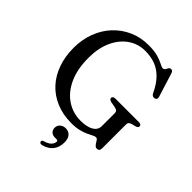

<svg xmlns="http://www.w3.org/2000/svg" viewBox="-263 -869 1283 1283"><g transform="rotate(45 379.0 -227.5)"><path d="M655 -10.5Q655 4.5 649.2 11.2Q643.5 18 631.5 18Q620.5 18 613 10.2Q605.5 2.5 599.8 -7.5Q594 -17.5 588.2 -25Q582.5 -32.5 574.5 -32.5Q564 -32.5 550 -25Q536 -17.5 515 -7.5Q494 2.5 463.8 10.2Q433.5 18 391 18Q310.5 18 246.2 -9Q182 -36 137.2 -84.8Q92.5 -133.5 68.8 -200.8Q45 -268 45 -348.5Q45 -428 70.5 -495.2Q96 -562.5 142.5 -612Q189 -661.5 251.5 -689Q314 -716.5 388 -716.5Q443.5 -716.5 478.5 -705.8Q513.5 -695 533 -684.2Q552.5 -673.5 562.5 -673.5Q575 -673.5 580 -682.5Q585 -691.5 590.2 -700.5Q595.5 -709.5 607.5 -709.5Q615 -709.5 619.8 -705Q624.5 -700.5 628 -689.5L681 -519.5Q684.5 -509.5 679.8 -502Q675 -494.5 665 -493Q655.5 -491.5 648 -495.5Q640.5 -499.5 636 -509Q608 -569 572.8 -605.2Q537.5 -641.5 494.2 -657.5Q451 -673.5 399.5 -673.5Q331 -673.5 277.5 -636Q224 -598.5 193.2 -531Q162.5 -463.5 162.5 -372.5Q162.5 -265.5 196.8 -190.8Q231 -116 290 -76.5Q349 -37 423 -37Q452 -37 475.2 -42Q498.5 -47 514.8 -56.5Q531 -66 539.8 -80Q548.5 -94 548.5 -111.5V-234.5Q548.5 -247 542 -253.5Q535.5 -260 517 -263.5L481.5 -270Q470.5 -272.5 464.5 -277.2Q458.5 -282 458.5 -289.5Q458.5 -297.5 465 -302Q471.5 -306.5 484.5 -306.5H703Q716 -306.5 722.2 -302Q728.5 -297.5 728.5 -289.5Q728.5 -282.5 724 -278.2Q719.5 -274 709 -270.5L685.5 -265Q669 -260.5 662 -254.2Q655 -248 655 -234.5ZM382.5 163.5Q358 163.5 345.5 150.5Q333 137.5 333 118Q333 96 349 82Q365 68 388.5 68Q415 68 432.2 86Q449.5 104 449.5 141Q449.5 187 425.8 217.5Q402 248 355.5 260Q346 262 340.5 259.5Q335 257 333 251Q331 245 334.2 240Q337.5 235 346.5 233Q368 227 381.8 217.8Q395.5 208.5 402.2 197Q409 185.5 409 174.5Q409 163.5 396 163.5Z"/></g></svg>

Font: Fraunces 11pt
Style: Regular
Weight: 400
Version: Version 1.000;[b76b70a41]